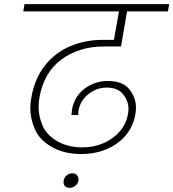

<svg xmlns="http://www.w3.org/2000/svg" viewBox="-20 -760 835 925"><path d="M480 -536Q361 -536 276 -473.5Q191 -411 170 -290Q166 -266 166 -243Q166 -201 184.5 -156Q203 -111 254.5 -80.5Q306 -50 378 -50Q432 -50 479 -70.5Q526 -91 557 -127Q588 -163 596 -208Q599 -222 599 -235Q599 -273 573.5 -305.5Q548 -338 493 -338Q446 -338 406.5 -307Q367 -276 358 -227Q357 -219 357 -212Q357 -209 357 -206H324Q325 -220 327 -232Q338 -295 387 -332.5Q436 -370 499 -370Q571 -370 603 -330Q635 -290 635 -242Q635 -226 632 -208Q622 -152 586.5 -109Q551 -66 495 -42Q439 -18 371 -18Q289 -18 229.5 -52Q170 -86 148 -137.5Q126 -189 126 -237Q126 -262 131 -290Q147 -382 196.5 -444.5Q246 -507 318.5 -537.5Q391 -568 476 -568H529L553 -705H92L98 -740H795L789 -705H592L563 -536ZM358 110Q355 125 343 135Q331 145 316 145Q300 145 293 136.5Q286 128 286 118Q286 114 287 110Q289 95 301 85Q313 75 329 75Q344 75 351 84Q358 93 358 104Q358 107 358 110Z"/></svg>

Font: Fz Poppins ExtLt
Style: Italic
Weight: 200
Italic angle: -10°
Designer: Ninad Kale (Devanagari), Jonny Pinhorn (Latin)
Foundry: Indian Type Foundry
Version: Vit hóa bi Vntype.Com & FontZin.Com